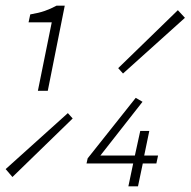

<svg xmlns="http://www.w3.org/2000/svg" viewBox="-35 -659 674 679"><path d="M99 -338 148 -580H66L72 -608Q102 -613 123.5 -620.5Q145 -628 165 -639H194L134 -338ZM9 -33 -15 -61 205 -259 222 -240ZM400 -399 383 -418 594 -623 619 -596ZM419 0 436 -81H271L275 -99L445 -313L469 -299L320 -109H442L461 -196H493L475 -109H524L518 -81H470L453 0Z"/></svg>

Font: Source Code Pro Light
Style: Italic
Weight: 300
Italic angle: -11°
Monospace: yes
Designer: Paul D. Hunt, Teo Tuominen
Foundry: Adobe Systems Incorporated
Version: Version 1.050;PS 1.000;hotconv 16.6.51;makeotf.lib2.5.65220